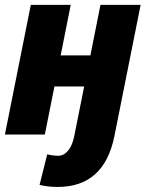

<svg xmlns="http://www.w3.org/2000/svg" viewBox="-21 -548 593 782"><path d="M281.2 7.3 321.8 -195.8H200.7L161.6 0H-1L104.5 -528.3H267.1L226.1 -322.3H347.2L388.2 -528.3H551.8L444.8 7.3Q402.8 213.4 213.9 213.4Q174.3 213.4 140.1 205.1L171.4 80.6Q194.8 86.4 216.8 86.4Q238.8 86.4 256.1 65.9Q273.4 45.4 281.2 7.3Z"/></svg>

Font: Roboto-BlackItalic
Style: Italic
Weight: 900
Italic angle: -12°
Designer: Google
Version: Version 1.100141; 2013